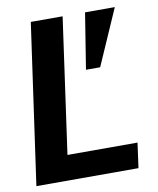

<svg xmlns="http://www.w3.org/2000/svg" viewBox="-80 -763 681 826"><g transform="rotate(-10 260.5 -350.0)"><path d="M12 0 111 -700H250L167 -109H473L458 0ZM309 -456 348 -700H478L371 -456Z"/></g></svg>

Font: Host Grotesk ExtraBold
Style: Italic
Weight: 800
Italic angle: -8°
Designer: Doğukan Karapınar
Foundry: Element Type
Version: Version 1.003; ttfautohint (v1.8.4.7-5d5b)